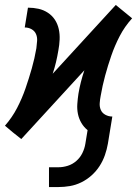

<svg xmlns="http://www.w3.org/2000/svg" viewBox="-40 -551 560 776"><path d="M158 205V125H196Q215 125 234 119Q253 113 268.5 99.5Q284 86 293 67.5Q302 49 305 30L314 -25Q299 -37 289 -54Q279 -71 275 -90.5Q271 -110 272.5 -131Q274 -152 277 -172Q281 -196 287 -219.5Q293 -243 301 -267L46 11L12 -16L-20 -43Q9 -76 29 -114.5Q49 -153 63 -193.5Q77 -234 88.5 -274.5Q100 -315 107 -356Q109 -371 110 -386Q111 -401 105.5 -413.5Q100 -426 87.5 -433Q75 -440 60 -440L73 -520Q95 -520 115.5 -515.5Q136 -511 153.5 -499.5Q171 -488 182 -471Q193 -454 197.5 -433.5Q202 -413 201 -391Q200 -369 196 -348Q192 -324 186.5 -300.5Q181 -277 173 -253L428 -531L461 -504L494 -477Q464 -444 444 -405.5Q424 -367 410 -326.5Q396 -286 385 -245.5Q374 -205 367 -164Q364 -149 363 -134Q362 -119 367.5 -106.5Q373 -94 386 -87Q399 -80 414 -80L396 30Q392 53 384 76Q376 99 362.5 120Q349 141 330 158Q311 175 288.5 186Q266 197 242.5 201Q219 205 196 205Z"/></svg>

Font: Iosevka Curly Slab Medium
Style: Italic
Weight: 500
Italic angle: -9°
Monospace: yes
Designer: Belleve Invis
Foundry: Belleve Invis
Version: Version 22.1.2; ttfautohint (v1.8.4)